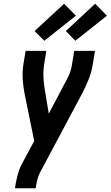

<svg xmlns="http://www.w3.org/2000/svg" viewBox="-20 -1007 592 1027"><path d="M60 0 61 -7Q66 -39 74 -70Q82 -101 97 -130L163 -253L111 -508Q104 -545 101.5 -583.5Q99 -622 105 -662L117 -735H228L216 -662Q211 -627 212.5 -592.5Q214 -558 220 -525L241 -399L322 -553Q337 -579 349 -606Q361 -633 365 -662L377 -735H488L476 -662Q470 -622 454.5 -583.5Q439 -545 420 -508L195 -86Q185 -67 180 -47Q175 -27 172 -7L171 0ZM383 -789 332 -841 489 -987 552 -923ZM217 -789 165 -841 323 -987 386 -923Z"/></svg>

Font: Iosevka QP
Style: Bold Italic
Weight: 700
Italic angle: -9°
Designer: Belleve Invis
Foundry: Belleve Invis
Version: Version 20.0.0; ttfautohint (v1.8.4)